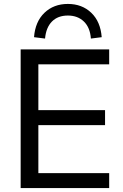

<svg xmlns="http://www.w3.org/2000/svg" viewBox="-20 -956 626 976"><path d="M85 0V-705H535V-629H175V-396H514V-320H175V-76H535V0ZM209 -760 153 -767Q159 -846 206 -891Q253 -936 325 -936Q397 -936 444 -891Q491 -846 497 -767L442 -760Q438 -816 406.5 -846.5Q375 -877 325 -877Q274 -877 244 -846.5Q214 -816 209 -760Z"/></svg>

Font: Nunito Sans 12pt ExtraLight 12pt Medium
Style: Regular
Weight: 500
Version: Version 3.101;gftools[0.9.27]